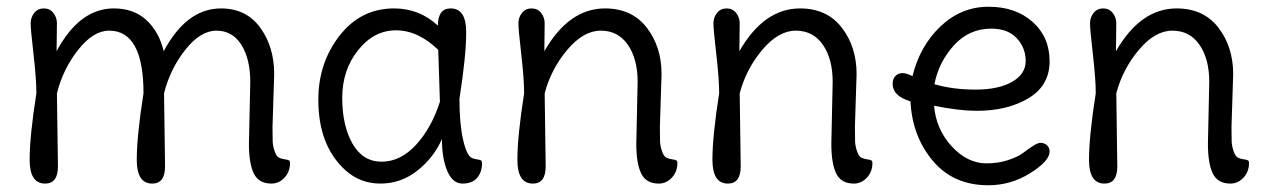

<svg xmlns="http://www.w3.org/2000/svg" viewBox="-20 -535 3764 570"><path d="M794 -315 789 -158Q789 -130 789.5 -115.5Q790 -101 795.5 -85.5Q801 -70 809 -66.5Q817 -63 825.5 -62Q834 -61 837.5 -59Q841 -57 841 -51Q841 -25 824.5 -7.5Q808 10 786 10Q748 10 733.5 -20Q719 -50 719 -108L723 -292Q723 -360 696.5 -402Q670 -444 622.5 -444Q575 -444 530 -387Q485 -330 467 -258L470 -41Q470 10 432 10Q386 10 386 -60.5Q386 -131 406 -258Q406 -444 304 -444Q257 -444 212 -387Q167 -330 149 -258L152 -41Q152 10 114 10Q68 10 68 -60.5Q68 -131 88 -258Q88 -300 79.5 -374Q71 -448 71 -465.5Q71 -483 81.5 -496.5Q92 -510 110 -510Q128 -510 138.5 -496.5Q149 -483 149 -466Q149 -449 148.5 -424.5Q148 -400 148 -383Q216 -510 318 -510Q377 -510 414.5 -475.5Q452 -441 466 -383Q534 -510 636 -510Q711 -510 752.5 -453Q794 -396 794 -315Z M1344 -242Q1344 -167 1355 -119.5Q1366 -72 1381 -66Q1387 -63 1395.5 -62Q1404 -61 1407.5 -59Q1411 -57 1411 -51Q1411 -24 1396.5 -7Q1382 10 1353 10Q1324 10 1308 -27Q1292 -64 1292 -122Q1267 -66 1218.5 -28Q1170 10 1109.5 10Q1049 10 1005 -30Q925 -103 925 -239Q925 -348 988 -429Q1051 -510 1150 -510Q1225 -510 1280 -459Q1280 -510 1318 -510Q1364 -510 1364 -439.5Q1364 -369 1344 -242ZM1286 -233 1281 -387Q1221 -445 1155.5 -445Q1090 -445 1043 -386Q996 -327 996 -244.5Q996 -162 1026.5 -108.5Q1057 -55 1113 -55Q1169 -55 1215 -105Q1261 -155 1286 -233Z M1944 -315 1939 -158Q1939 -130 1939.5 -115.5Q1940 -101 1945.5 -85.5Q1951 -70 1959 -66.5Q1967 -63 1975.5 -62Q1984 -61 1987.5 -59Q1991 -57 1991 -51Q1991 -25 1974.5 -7.5Q1958 10 1936 10Q1898 10 1883.5 -20Q1869 -50 1869 -108L1873 -292Q1873 -360 1844 -402Q1815 -444 1763.5 -444Q1712 -444 1664 -387Q1616 -330 1597 -258L1600 -41Q1600 10 1562 10Q1516 10 1516 -60.5Q1516 -131 1536 -258Q1536 -300 1527.5 -374Q1519 -448 1519 -465.5Q1519 -483 1529.5 -496.5Q1540 -510 1558 -510Q1576 -510 1586.5 -496.5Q1597 -483 1597 -466Q1597 -449 1596.5 -424.5Q1596 -400 1596 -383Q1669 -510 1776 -510Q1856 -510 1900 -453Q1944 -396 1944 -315Z M2523 -315 2518 -158Q2518 -130 2518.5 -115.5Q2519 -101 2524.5 -85.5Q2530 -70 2538 -66.5Q2546 -63 2554.5 -62Q2563 -61 2566.5 -59Q2570 -57 2570 -51Q2570 -25 2553.5 -7.5Q2537 10 2515 10Q2477 10 2462.5 -20Q2448 -50 2448 -108L2452 -292Q2452 -360 2423 -402Q2394 -444 2342.5 -444Q2291 -444 2243 -387Q2195 -330 2176 -258L2179 -41Q2179 10 2141 10Q2095 10 2095 -60.5Q2095 -131 2115 -258Q2115 -300 2106.5 -374Q2098 -448 2098 -465.5Q2098 -483 2108.5 -496.5Q2119 -510 2137 -510Q2155 -510 2165.5 -496.5Q2176 -483 2176 -466Q2176 -449 2175.5 -424.5Q2175 -400 2175 -383Q2248 -510 2355 -510Q2435 -510 2479 -453Q2523 -396 2523 -315Z M2923 -450Q2857 -450 2812 -400.5Q2767 -351 2754 -285Q2809 -269 2876.5 -269Q2944 -269 2984.5 -292Q3025 -315 3025 -354Q3025 -393 2998.5 -421.5Q2972 -450 2923 -450ZM2880 -206Q2828 -206 2753 -221Q2759 -151 2805.5 -100.5Q2852 -50 2909 -50Q2943 -50 2972 -59.5Q3001 -69 3016 -80Q3056 -111 3068.5 -111Q3081 -111 3088.5 -103.5Q3096 -96 3096 -85Q3096 -57 3038.5 -21Q2981 15 2914 15Q2810 15 2749 -58Q2688 -131 2683 -234Q2630 -250 2630 -286Q2630 -301 2638.5 -309.5Q2647 -318 2659 -318Q2671 -318 2689 -309Q2711 -399 2772.5 -457Q2834 -515 2914.5 -515Q2995 -515 3045.5 -470Q3096 -425 3096 -353Q3096 -281 3033.5 -243.5Q2971 -206 2880 -206Z M3641 -315 3636 -158Q3636 -130 3636.5 -115.5Q3637 -101 3642.5 -85.5Q3648 -70 3656 -66.5Q3664 -63 3672.5 -62Q3681 -61 3684.5 -59Q3688 -57 3688 -51Q3688 -25 3671.5 -7.5Q3655 10 3633 10Q3595 10 3580.5 -20Q3566 -50 3566 -108L3570 -292Q3570 -360 3541 -402Q3512 -444 3460.5 -444Q3409 -444 3361 -387Q3313 -330 3294 -258L3297 -41Q3297 10 3259 10Q3213 10 3213 -60.5Q3213 -131 3233 -258Q3233 -300 3224.5 -374Q3216 -448 3216 -465.5Q3216 -483 3226.5 -496.5Q3237 -510 3255 -510Q3273 -510 3283.5 -496.5Q3294 -483 3294 -466Q3294 -449 3293.5 -424.5Q3293 -400 3293 -383Q3366 -510 3473 -510Q3553 -510 3597 -453Q3641 -396 3641 -315Z"/></svg>

Font: Delius
Style: Regular
Weight: 400
Designer: Natalia Raices
Foundry: Natalia Raices
Version: Version 1.001